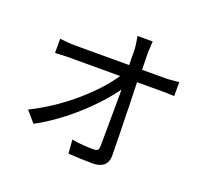

<svg xmlns="http://www.w3.org/2000/svg" viewBox="-135 -959 1271 1162"><g transform="rotate(20 500.0 -378.0)"><path d="M665 -53C664 -131 662 -238 659 -344V-360C657 -417 656 -473 654 -523H810C820 -523 832 -523 844 -523L855 -522C869 -522 883 -521 894 -521V-611C873 -609 833 -604 807 -604H657C656 -642 655 -676 655 -699C655 -712 655 -725 656 -738L657 -748C657 -761 658 -774 659 -787H561C565 -766 570 -737 573 -699C572 -676 573 -642 574 -604H221C190 -604 156 -608 127 -611V-520C129 -520 130 -520 132 -520H141C167 -522 194 -523 223 -523H545C466 -403 294 -241 91 -142L151 -72C330 -167 498 -331 581 -449C581 -440 581 -431 581 -422V-410C581 -399 581 -388 581 -377V-360C581 -254 579 -150 579 -88C579 -61 573 -51 546 -51C509 -51 453 -53 405 -63L412 25C461 29 520 31 570 31C632 31 665 1 665 -53Z"/></g></svg>

Font: Glow Sans SC Normal Book
Style: Regular
Weight: 500
Designer: Ryoko NISHIZUKA (kana, bopomofo & ideographs); Paul D. Hunt (Latin, Greek & Cyrillic); Sandoll Communications, Soo-young
Version: Version 0.93